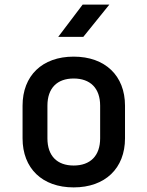

<svg xmlns="http://www.w3.org/2000/svg" viewBox="-20 -805 640 834"><path d="M342 -645 455 -785H339L233 -645ZM300 9C437 9 523 -74 523 -204V-346C523 -476 437 -559 300 -559C163 -559 78 -476 78 -346V-204C78 -74 163 9 300 9ZM300 -86C228 -86 186 -128 186 -204V-346C186 -422 228 -464 300 -464C372 -464 415 -422 415 -346V-204C415 -128 372 -86 300 -86Z"/></svg>

Font: Tekne LDO SemiBold
Style: Regular
Weight: 600
Monospace: yes
Designer: Alessio Laiso, Mario Rullo, Paolo Rosset
Foundry: Alessio Laiso
Version: Version 1.000;hotconv 1.0.109;makeotfexe 2.5.65596